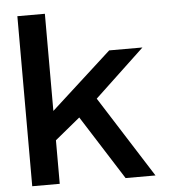

<svg xmlns="http://www.w3.org/2000/svg" viewBox="-55 -834 775 883"><g transform="rotate(-5 333.0 -392.5)"><path d="M298.5 -300 489 0H627L385 -381ZM58 0H185V-201L305 -299.5L384 -371L618.5 -591.5H465L185 -336.5V-785H58Z"/></g></svg>

Font: Anybody SemiExpanded Medium
Style: Regular
Weight: 500
Width: 6
Version: Version 1.113;gftools[0.9.25]